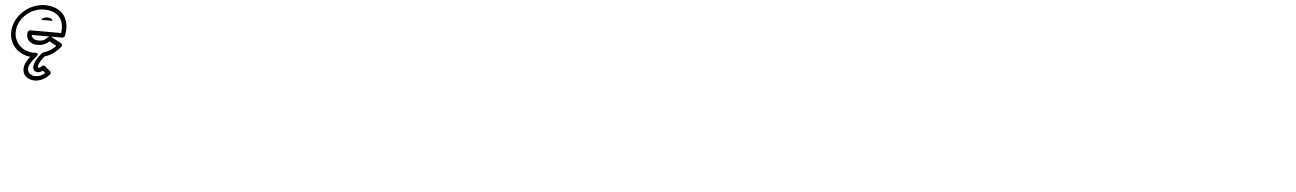

<svg xmlns="http://www.w3.org/2000/svg" viewBox="-31 -1205 14554 2156"><g transform="rotate(5 7245.5 -126.5)"><path d="M492.8 -207C488.4 -205.7 484 -203.3 480.6 -200.1C433.9 -156.8 419.1 -151 366.8 -151C334.9 -151 297.4 -166.9 292 -207ZM506.8 -207H635.8C647 -207 659.7 -215.6 663.5 -227.9C666.6 -237.9 667.8 -248.7 668.9 -256C696.9 -450.2 578.8 -553 411.7 -553C243.7 -553 85.6 -420.6 61.9 -256C39.7 -102.2 143.9 23.9 296.9 38.6C270.3 72.1 241.4 115.3 235.2 158C220 264 306.8 300 365.8 300C471.4 300 533.5 219.5 536.3 215.9C543.6 205.8 544.1 191 534.6 183L470.4 129C459.6 119.9 444.7 123.3 434.7 134C431.6 137.7 415.2 154 400.8 154C396.2 154 389.4 150 390.8 140C397.5 93.4 440.2 39.8 456.7 21.5C523.7 0.5 585.5 -40.3 634.7 -106.1C647.5 -123.2 638.6 -136.5 629.6 -141.4L510.8 -205.4C509.9 -205.8 508.2 -206.6 506.8 -207ZM619 -257H271C255.9 -257 244 -242.7 242.4 -232C228.4 -134.4 307.1 -101 359.6 -101C414.6 -101 451.9 -113.7 497.2 -152.5L577.2 -109.3C537.3 -64.8 493.4 -39 441.2 -23.9C436.4 -22.5 431.1 -19 428.2 -16.1C426.6 -14.4 352.6 58.1 340.8 140C335.1 180 364.2 204 393.6 204C418.2 204 438.6 191.6 450.7 182.5L480.2 207.3C458.4 226.3 422.3 250 373 250C327.9 250 275.4 226 285.2 158C290.5 121.8 331.8 66.6 366.4 29.5C366.4 29.5 402.1 -11 352.6 -11C344 -11 336.9 -10 333.4 -10C191.4 -10 92.5 -121.7 111.9 -256C131.4 -391.4 262.5 -503 404.5 -503C549.4 -503 642 -422.1 619 -257ZM283 -305ZM382 -385C394.2 -403.3 415.9 -418 452.7 -418C484.1 -418 502.5 -406.5 511.1 -385Z"/></g></svg>

Font: Hussar Ekologiczny
Style: Regular
Weight: 400
Foundry: Cannot Into Space Fonts
Version: Version 0.97